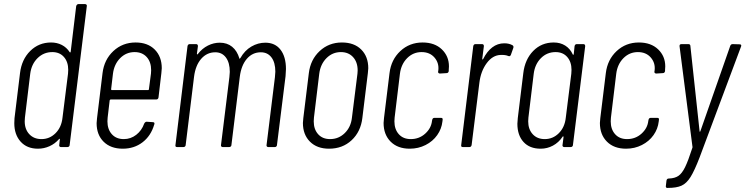

<svg xmlns="http://www.w3.org/2000/svg" viewBox="-20 -720 3649 940"><path d="M364 -700H396Q401 -700 403.5 -697Q406 -694 405 -690L321 -10Q321 -6 318 -3Q315 0 310 0H278Q274 0 271.5 -3Q269 -6 270 -10L273 -38Q274 -40 272.5 -40.5Q271 -41 269 -39Q249 -16 222 -4Q195 8 166 8Q112 8 81 -26.5Q50 -61 50 -117Q50 -133 51 -141L78 -362Q86 -429 128 -470.5Q170 -512 230 -512Q259 -512 282.5 -500Q306 -488 321 -465Q322 -463 324 -463.5Q326 -464 326 -466L353 -690Q354 -694 357 -697Q360 -700 364 -700ZM286 -144 313 -359Q314 -365 314 -378Q314 -417 293 -441Q272 -465 236 -465Q194 -465 164 -435.5Q134 -406 128 -359L102 -144Q101 -138 101 -126Q101 -87 123.5 -63Q146 -39 183 -39Q223 -39 252 -68Q281 -97 286 -144Z M745 -233H522Q519 -233 517 -229L507 -144Q506 -138 506 -126Q506 -87 527.5 -63Q549 -39 586 -39Q620 -39 647 -60Q674 -81 686 -115Q691 -124 698 -124L728 -122Q732 -122 734.5 -120Q737 -118 736 -114Q736 -111 735 -110Q719 -55 678 -23.5Q637 8 581 8Q522 8 487.5 -26Q453 -60 453 -117Q453 -125 455 -141L482 -362Q490 -428 535 -470Q580 -512 644 -512Q703 -512 737.5 -477.5Q772 -443 772 -386Q772 -378 770 -362L756 -243Q754 -233 745 -233ZM533 -359 524 -283Q524 -281 525 -280Q526 -279 527 -279H705Q709 -279 709 -283L719 -359Q720 -365 720 -376Q720 -417 698 -441Q676 -465 639 -465Q598 -465 568.5 -435.5Q539 -406 533 -359Z M1380 -382Q1380 -371 1378 -347L1336 -10Q1336 -6 1333 -3Q1330 0 1326 0H1293Q1289 0 1286.5 -3Q1284 -6 1285 -10L1326 -342Q1328 -360 1328 -369Q1328 -414 1309 -439Q1290 -464 1257 -464Q1216 -464 1188.5 -432Q1161 -400 1154 -344L1113 -10Q1113 -6 1110 -3Q1107 0 1102 0H1070Q1066 0 1063.5 -3Q1061 -6 1062 -10L1103 -342Q1105 -360 1105 -368Q1105 -413 1086 -438.5Q1067 -464 1034 -464Q993 -464 965 -432Q937 -400 930 -344L889 -10Q889 -6 886 -3Q883 0 878 0H847Q837 0 839 -10L898 -494Q900 -504 909 -504H940Q949 -504 949 -494L944 -457Q944 -454 945.5 -453.5Q947 -453 949 -456Q970 -483 998 -497Q1026 -511 1056 -511Q1092 -511 1116.5 -491Q1141 -471 1152 -434Q1152 -429 1157 -436Q1178 -473 1210.5 -492Q1243 -511 1279 -511Q1327 -511 1353.5 -476.5Q1380 -442 1380 -382Z M1463 -118Q1463 -126 1465 -142L1492 -362Q1500 -428 1545 -470Q1590 -512 1654 -512Q1714 -512 1748.5 -477.5Q1783 -443 1783 -386Q1783 -378 1781 -362L1754 -142Q1746 -75 1701.5 -33.5Q1657 8 1591 8Q1532 8 1497.5 -26.5Q1463 -61 1463 -118ZM1703 -144 1730 -359Q1731 -365 1731 -375Q1731 -416 1708.5 -440.5Q1686 -465 1649 -465Q1608 -465 1578.5 -435.5Q1549 -406 1543 -359L1517 -144Q1516 -138 1516 -126Q1516 -87 1537.5 -63Q1559 -39 1596 -39Q1638 -39 1668 -68.5Q1698 -98 1703 -144Z M1858 -118Q1858 -126 1860 -142L1887 -362Q1895 -428 1940 -470Q1985 -512 2049 -512Q2108 -512 2143 -478.5Q2178 -445 2178 -395Q2178 -384 2177 -378V-372Q2175 -362 2166 -362L2134 -360Q2129 -360 2126.5 -363Q2124 -366 2125 -370L2126 -376Q2130 -412 2107 -438.5Q2084 -465 2044 -465Q2003 -465 1973.5 -435.5Q1944 -406 1938 -359L1912 -144Q1911 -138 1911 -126Q1911 -87 1932.5 -63Q1954 -39 1991 -39Q2032 -39 2061.5 -65.5Q2091 -92 2095 -128L2096 -133Q2098 -143 2107 -143H2139Q2149 -143 2147 -133L2146 -125Q2142 -89 2120.5 -58.5Q2099 -28 2063.5 -10Q2028 8 1986 8Q1927 8 1892.5 -26.5Q1858 -61 1858 -118Z M2490 -498Q2496 -493 2493 -485L2481 -451Q2477 -442 2468 -446Q2454 -452 2431 -451Q2392 -450 2363 -411Q2334 -372 2327 -315L2289 -10Q2287 0 2278 0H2246Q2236 0 2238 -10L2297 -494Q2299 -504 2308 -504H2340Q2349 -504 2349 -494L2341 -432Q2341 -425 2346 -432Q2364 -468 2390 -488Q2416 -508 2449 -508Q2473 -508 2490 -498Z M2804 -504H2836Q2845 -504 2845 -494L2785 -10Q2785 -6 2782 -3Q2779 0 2774 0H2742Q2738 0 2735.5 -3Q2733 -6 2734 -10L2739 -49Q2739 -52 2737 -52.5Q2735 -53 2734 -50Q2715 -22 2687 -7Q2659 8 2627 8Q2573 8 2543 -25Q2513 -58 2513 -114Q2513 -122 2515 -142L2542 -362Q2550 -429 2590.5 -470.5Q2631 -512 2691 -512Q2723 -512 2747 -497Q2771 -482 2784 -454Q2785 -451 2786.5 -451.5Q2788 -452 2789 -455L2793 -494Q2795 -504 2804 -504ZM2750 -144 2777 -359Q2778 -365 2778 -378Q2778 -417 2757 -441Q2736 -465 2700 -465Q2658 -465 2628.5 -435.5Q2599 -406 2593 -359L2567 -144Q2566 -138 2566 -126Q2566 -87 2588 -63Q2610 -39 2647 -39Q2687 -39 2716 -68Q2745 -97 2750 -144Z M2917 -118Q2917 -126 2919 -142L2946 -362Q2954 -428 2999 -470Q3044 -512 3108 -512Q3167 -512 3202 -478.5Q3237 -445 3237 -395Q3237 -384 3236 -378V-372Q3234 -362 3225 -362L3193 -360Q3188 -360 3185.5 -363Q3183 -366 3184 -370L3185 -376Q3189 -412 3166 -438.5Q3143 -465 3103 -465Q3062 -465 3032.5 -435.5Q3003 -406 2997 -359L2971 -144Q2970 -138 2970 -126Q2970 -87 2991.5 -63Q3013 -39 3050 -39Q3091 -39 3120.5 -65.5Q3150 -92 3154 -128L3155 -133Q3157 -143 3166 -143H3198Q3208 -143 3206 -133L3205 -125Q3201 -89 3179.5 -58.5Q3158 -28 3122.5 -10Q3087 8 3045 8Q2986 8 2951.5 -26.5Q2917 -61 2917 -118Z M3240 190 3243 164Q3245 154 3254 154H3255Q3284 153 3301.5 141Q3319 129 3334 98.5Q3349 68 3370 3Q3371 1 3370.5 -0.5Q3370 -2 3370 -3L3307 -493V-496Q3307 -504 3317 -504H3351Q3355 -504 3357.5 -501.5Q3360 -499 3360 -495L3405 -78Q3405 -75 3406.5 -75Q3408 -75 3409 -78L3555 -495Q3558 -504 3567 -504L3602 -503Q3607 -503 3608.5 -499.5Q3610 -496 3608 -492L3405 51Q3380 116 3360.5 147Q3341 178 3316.5 189Q3292 200 3250 200H3245Q3243 200 3241 197Q3239 194 3240 190Z"/></svg>

Font: Barlow Condensed Light
Style: Italic
Weight: 300
Width: 3
Italic angle: -7°
Designer: Jeremy Tribby
Foundry: Tribby Type
Version: Version 1.408